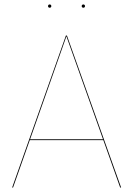

<svg xmlns="http://www.w3.org/2000/svg" viewBox="-20 -839 596 859"><path d="M202.2 -804.4C207.1 -804.4 209.6 -807.9 209.6 -811.7C209.6 -815.5 207.1 -819.1 202.2 -819.1C197.4 -819.1 194.9 -815.5 194.9 -811.7C194.9 -807.9 197.4 -804.4 202.2 -804.4ZM352.9 -804.4C357.7 -804.4 360.3 -807.9 360.3 -811.7C360.3 -815.5 357.7 -819.1 352.9 -819.1C348.1 -819.1 345.5 -815.5 345.5 -811.7C345.5 -807.9 348.1 -804.4 352.9 -804.4ZM517.6 0H521.9L279.4 -680.1H274.9L34.3 0H38.4L113.2 -212H442.3ZM114.6 -215.9 277.1 -676.5 440.9 -215.9Z"/></svg>

Font: Fira Sans Four
Style: Regular
Weight: 100
Designer: Carrois Corporate & Edenspiekermann AG
Foundry: Carrois Corporate GbR & Edenspiekermann AG
Version: Version 4.203;PS 004.203;hotconv 1.0.88;makeotf.lib2.5.64775